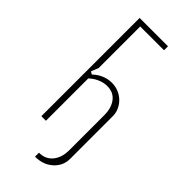

<svg xmlns="http://www.w3.org/2000/svg" viewBox="-205 -531 684 684"><g transform="rotate(45 137.5 -188.5)"><path d="M73 -475V-265L62 -238L72 -232Q104 -262 144 -262Q162 -262 177.5 -255.5Q193 -249 204.5 -238Q216 -227 223 -212Q230 -197 230 -180V35Q230 70 203.5 94Q177 118 136 118V98Q169 98 187.5 75Q206 52 206 16V-161Q206 -197 189 -219.5Q172 -242 140 -242Q122 -242 104 -234Q86 -226 73 -213V0H50V-495H193V-475Z"/></g></svg>

Font: Moniqa Thin Paragraph
Style: Regular
Weight: 100
Designer: Rajesh Rajput
Foundry: Rajesh Rajput
Version: Version 1.000